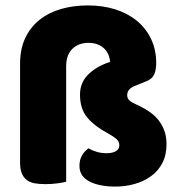

<svg xmlns="http://www.w3.org/2000/svg" viewBox="-20 -671 664 708"><path d="M54 -436Q54 -490 73 -530.5Q92 -571 126 -598Q160 -625 205.5 -638Q251 -651 304 -651Q359 -651 405 -636.5Q451 -622 484.5 -594.5Q518 -567 537 -527.5Q556 -488 556 -438Q556 -413 548.5 -396.5Q541 -380 521 -372L477 -354Q449 -343 449 -320Q449 -309 456.5 -301.5Q464 -294 476 -289Q503 -277 525 -263Q547 -249 562 -231Q577 -213 585.5 -190.5Q594 -168 594 -139Q594 -99 578.5 -69.5Q563 -40 536.5 -21Q510 -2 476 7.5Q442 17 406 17Q346 17 309.5 -2Q273 -21 273 -59Q273 -82 282.5 -98Q292 -114 306 -124Q320 -116 337 -111Q354 -106 374 -106Q394 -106 407 -113.5Q420 -121 420 -135Q420 -149 410 -158Q400 -167 380 -178Q328 -206 301.5 -238Q275 -270 275 -322Q275 -366 305 -396Q335 -426 386 -443Q383 -476 361.5 -494.5Q340 -513 306 -513Q270 -513 247 -491Q224 -469 224 -426V-1Q214 2 192.5 5Q171 8 148 8Q126 8 108.5 5Q91 2 79 -7Q67 -16 60.5 -31.5Q54 -47 54 -72Z"/></svg>

Font: Baloo
Style: Regular
Weight: 400
Designer: Sarang Kulkarni and Ek Type
Foundry: Ek Type
Version: Version 1.443;PS 1.000;hotconv 16.6.51;makeotf.lib2.5.65220;